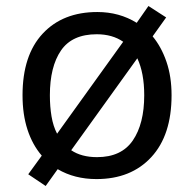

<svg xmlns="http://www.w3.org/2000/svg" viewBox="-20 -586 645 639"><path d="M551 -269Q551 -136 483.5 -63Q416 10 301 10Q228 10 172 -23L132 33L74 -6L119 -68Q88 -104 71.5 -154.5Q55 -205 55 -269Q55 -402 122 -474Q189 -546 304 -546Q377 -546 435 -510L474 -566L533 -528L488 -465Q517 -430 534 -380.5Q551 -331 551 -269ZM146 -269Q146 -231 151.5 -198.5Q157 -166 170 -141L390 -447Q354 -472 302 -472Q220 -472 183 -418Q146 -364 146 -269ZM460 -269Q460 -343 437 -392L217 -86Q251 -63 303 -63Q384 -63 422 -118.5Q460 -174 460 -269Z"/></svg>

Font: Noto Sans Chorasmian
Style: Regular
Weight: 400
Designer: Federico Parra Barrios
Foundry: Google LLC
Version: Version 1.004; ttfautohint (v1.8.4.7-5d5b)